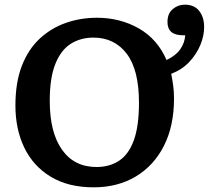

<svg xmlns="http://www.w3.org/2000/svg" viewBox="-20 -788 894 822"><path d="M381 14Q272 14 197 -31.5Q122 -77 84 -156Q46 -235 46 -336Q46 -435 73.5 -506Q101 -577 150 -622.5Q199 -668 262 -690Q325 -712 395 -712Q494 -712 574 -666.5Q654 -621 693 -531Q733 -550 752 -577.5Q771 -605 773 -637H763Q697 -637 697 -694Q697 -730 719.5 -749Q742 -768 771 -768Q812 -768 833 -741Q854 -714 854 -672Q854 -635 838 -596Q822 -557 791 -523.5Q760 -490 713 -472Q718 -448 721.5 -421.5Q725 -395 725 -366Q725 -249 682 -164Q639 -79 561.5 -32.5Q484 14 381 14ZM393 -73Q449 -73 490 -100Q531 -127 553 -187.5Q575 -248 575 -348Q575 -489 522.5 -558Q470 -627 380 -627Q325 -627 283 -600.5Q241 -574 217 -514.5Q193 -455 193 -356Q193 -221 245.5 -147Q298 -73 393 -73Z"/></svg>

Font: Literata SemiBold
Style: Regular
Weight: 600
Designer: Latin by Veronika Burian and Jose Scaglione. Greek by Irene Vlachou. Cyrillic by Vera Evstafieva.
Foundry: TypeTogether
Version: Version 3.103; ttfautohint (v1.8.4.7-5d5b);gftools[0.9.29]